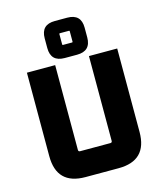

<svg xmlns="http://www.w3.org/2000/svg" viewBox="-135 -1043 969 1142"><g transform="rotate(-15 350.0 -472.0)"><path d="M72 -176V-690H246V-168Q246 -157 257 -157H443Q454 -157 454 -168V-690H628V-176Q628 0 452 0H248Q72 0 72 -176ZM227 -800V-860Q227 -944 312 -944H388Q473 -944 473 -860V-800Q473 -716 388 -716H312Q227 -716 227 -800ZM318 -798Q318 -794 322 -794H378Q382 -794 382 -798V-862Q382 -866 378 -866H322Q318 -866 318 -862Z"/></g></svg>

Font: Oxanium ExtraLight ExtraBold
Style: Regular
Weight: 800
Version: Version 2.000